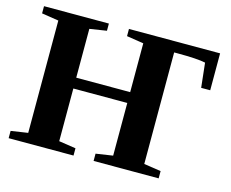

<svg xmlns="http://www.w3.org/2000/svg" viewBox="-94 -788 1108 920"><g transform="rotate(15 460.5 -327.5)"><path d="M890.6 -471.7H845.7L832.5 -593.3Q792.5 -602.1 693.4 -602.1H676.8V-48.8L761.2 -36.1V0H438.5V-36.1L522.5 -48.8V-310.1H254.9V-48.8L338.9 -36.1V0H17.1V-36.1L101.1 -48.8V-606L17.1 -619.1V-654.8H338.9V-619.1L254.9 -606V-363.8H522.5V-606L438.5 -619.1V-654.8H890.6Z"/></g></svg>

Font: Liberation Serif
Style: Bold
Weight: 700
Designer: Steve Matteson
Foundry: Ascender Corporation
Version: Version 2.1.5